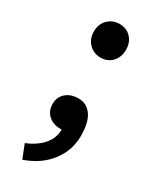

<svg xmlns="http://www.w3.org/2000/svg" viewBox="-176 -537 627 771"><g transform="rotate(30 137.5 -152.0)"><path d="M139.2 -2Q108.4 -2 86.4 -21.5Q64.9 -41 64.9 -73.2Q64.9 -105.5 87.4 -125Q109.9 -144.5 146 -144Q182.1 -144.5 205.1 -113.3Q228 -82 228 -16.6Q228 48.8 187 102.5Q146 156.2 71.8 182.1L46.9 119.1Q94.7 100.1 122.1 67.9Q148.9 35.6 147.9 -2ZM138.2 -330.1Q106 -330.1 84.5 -352.1Q63 -374 63 -408.2Q63 -442.4 84.5 -463.9Q106 -485.4 138.2 -485.8Q170.9 -485.8 191.4 -463.9Q211.9 -442.4 211.9 -408.2Q211.9 -374 191.4 -352.1Q170.9 -330.1 138.2 -330.1Z"/></g></svg>

Font: SourceSansPro-Semibold
Style: Regular
Weight: 600
Designer: Paul D. Hunt
Foundry: Adobe Systems Incorporated
Version: Version 2.020;PS 2.0;hotconv 1.0.86;makeotf.lib2.5.63406